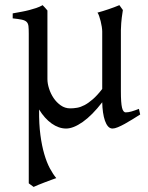

<svg xmlns="http://www.w3.org/2000/svg" viewBox="-20 -489 580 753"><path d="M529.8 -40Q515.1 -30.8 499.5 -21Q483.9 -11.2 469.2 -3.2Q454.6 4.9 442.1 10Q429.7 15.1 421.4 15.1Q411.1 15.1 403.8 6.8Q396.5 -1.5 391.6 -15.6Q386.7 -29.8 384 -48.3Q381.3 -66.9 380.9 -87.9Q341.3 -36.6 304.4 -10.7Q267.6 15.1 239.3 15.1Q210.4 15.1 182.6 -4.6Q154.8 -24.4 133.3 -59.6V-56.6Q132.8 -2.4 138.4 40Q144 82.5 153.6 115.2Q163.1 147.9 175.5 171.1Q188 194.3 200.7 209.5Q193.4 211.9 180.9 216.6Q168.5 221.2 155 226.3Q141.6 231.4 129.6 236.3Q117.7 241.2 111.8 244.1L92.8 230V-356.9Q92.8 -376 91.6 -386.7Q90.3 -397.5 84.2 -403.3Q78.1 -409.2 65.4 -411.9Q52.7 -414.6 29.8 -417V-436.5Q48.8 -439.9 64.7 -442.9Q80.6 -445.8 94.7 -449.5Q108.9 -453.1 121.8 -457.5Q134.8 -461.9 147.5 -468.8L149.4 -466.3Q151.9 -463.9 154.8 -460.7Q157.7 -457.5 160.9 -453.9Q164.1 -450.2 166 -447.8V-178.7Q166 -161.6 172.4 -141.6Q178.7 -121.6 190.2 -104.5Q201.7 -87.4 218.3 -75.7Q234.9 -64 255.4 -64Q268.6 -64 282.5 -66.4Q296.4 -68.8 311.8 -76.9Q327.1 -85 344.2 -99.9Q361.3 -114.7 380.9 -140.1V-365.2Q380.9 -373 379.2 -384Q377.4 -395 374.8 -405.8Q372.1 -416.5 368.9 -425.8Q365.7 -435.1 362.3 -439.5Q383.8 -445.3 406 -452.9Q428.2 -460.4 448.2 -468.8L461.9 -449.7Q460 -437 457.5 -419.2Q455.1 -401.4 454.1 -370.6V-130.9Q454.1 -85.4 458.5 -66.9Q462.9 -48.3 473.1 -48.3Q483.9 -48.3 496.3 -52Q508.8 -55.7 524.9 -62Z"/></svg>

Font: Gentium Basic
Style: Regular
Weight: 400
Designer: J. Victor Gaultney and Annie Olsen
Foundry: SIL International
Version: Version 1.100